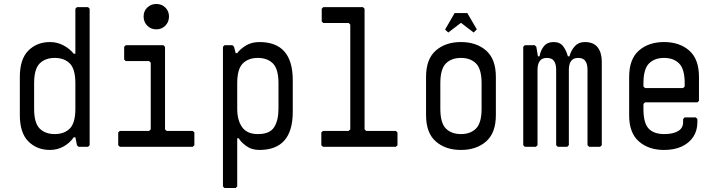

<svg xmlns="http://www.w3.org/2000/svg" viewBox="-20 -740 3624 968"><path d="M424 0H376L368 -8L360 -48H352Q331 -18 299.5 -1Q268 16 232 16Q166 16 123 -27Q80 -70 80 -160V-352Q80 -442 123 -485Q166 -528 232 -528Q268 -528 299.5 -511.5Q331 -495 352 -469H360V-696L368 -704H424L432 -696V-8ZM256 -64Q304 -64 332 -92Q360 -120 360 -192V-320Q360 -392 332 -420Q304 -448 256 -448Q208 -448 180 -420Q152 -392 152 -320V-192Q152 -120 180 -92Q208 -64 256 -64Z M584 0 576 -8V-72L584 -80H732L740 -88V-424L732 -432H614L606 -440V-504L614 -512H804L812 -504V-88L820 -80H952L960 -72V-8L952 0ZM768 -592Q741 -592 722.5 -610.5Q704 -629 704 -657Q704 -684 722.5 -702Q741 -720 768 -720Q795 -720 813.5 -702Q832 -684 832 -657Q832 -629 813.5 -610.5Q795 -592 768 -592Z M1168 208H1112L1104 200V-504L1112 -512H1152L1160 -504L1168 -472H1176Q1190 -492 1219 -510Q1248 -528 1288 -528Q1456 -528 1456 -336V-176Q1456 16 1288 16Q1248 16 1220 -5Q1192 -26 1184 -43H1176V200ZM1280 -64Q1340 -64 1362 -98.5Q1384 -133 1384 -192V-320Q1384 -392 1356 -420Q1328 -448 1280 -448Q1232 -448 1204 -420Q1176 -392 1176 -320V-192Q1176 -133 1201 -98.5Q1226 -64 1280 -64Z M1608 0 1600 -8V-72L1608 -80H1738L1746 -88V-616L1738 -624H1610L1602 -632V-696L1610 -704H1810L1818 -696V-88L1826 -80H1976L1984 -72V-8L1976 0Z M2304 16Q2226 16 2177 -27Q2128 -70 2128 -160V-352Q2128 -442 2177 -485Q2226 -528 2304 -528Q2382 -528 2431 -485Q2480 -442 2480 -352V-160Q2480 -70 2431 -27Q2382 16 2304 16ZM2304 -64Q2352 -64 2380 -92Q2408 -120 2408 -192V-320Q2408 -392 2380 -420Q2352 -448 2304 -448Q2256 -448 2228 -420Q2200 -392 2200 -320V-192Q2200 -120 2228 -92Q2256 -64 2304 -64ZM2224 -591 2272 -674H2336L2384 -592L2368 -576L2304 -625L2240 -576Z M2626 0 2618 -8V-504L2626 -512H2676L2684 -504L2692 -456H2700Q2706 -488 2723 -508Q2740 -528 2771 -528Q2803 -528 2819 -507Q2835 -486 2843 -456H2851Q2859 -486 2878 -507Q2897 -528 2928 -528Q2973 -528 2993.5 -501Q3014 -474 3014 -429V-8L3006 0H2950L2942 -8V-389Q2942 -416 2931.5 -432Q2921 -448 2895 -448Q2870 -448 2859 -432Q2848 -416 2848 -389V-8L2840 0H2792L2784 -8V-389Q2784 -416 2773.5 -432Q2763 -448 2737 -448Q2712 -448 2701 -432Q2690 -416 2690 -389V-8L2682 0Z M3328 16Q3250 16 3201 -27Q3152 -70 3152 -158V-352Q3152 -442 3201 -485Q3250 -528 3328 -528Q3406 -528 3455 -485Q3504 -442 3504 -352V-232L3496 -224H3232L3224 -216V-190Q3224 -120 3250 -92Q3276 -64 3329 -64Q3373 -64 3398.5 -79Q3424 -94 3424 -124V-140L3432 -148H3488L3496 -140V-124Q3496 -82 3475.5 -50.5Q3455 -19 3417.5 -1.5Q3380 16 3328 16ZM3232 -296H3424L3432 -304V-320Q3432 -392 3404 -420Q3376 -448 3328 -448Q3280 -448 3252 -420Q3224 -392 3224 -320V-304Z"/></svg>

Font: Hasubi Mono
Style: Regular
Weight: 400
Designer: Eli Heuer
Foundry: Eli Heuer
Version: Version 1.000